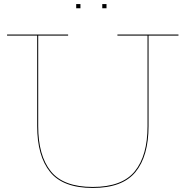

<svg xmlns="http://www.w3.org/2000/svg" viewBox="-20 -923 918 950"><path d="M863 -752V-747H715V-299Q715 -151 650.5 -72Q586 7 439 7Q292 7 228 -72Q164 -151 164 -299V-747H15V-752H317V-747H169V-299Q169 -153 231.5 -75.5Q294 2 439 2Q584 2 647 -75.5Q710 -153 710 -299V-747H561V-752ZM378 -903V-882H357V-903ZM507 -903V-882H486V-903Z"/></svg>

Font: Hepta Slab Hairline
Style: Regular
Weight: 400
Designer: Michael LaGattuta
Foundry: Michael LaGattuta
Version: Version 1.100; ttfautohint (v1.8) -l 8 -r 50 -G 200 -x 14 -D